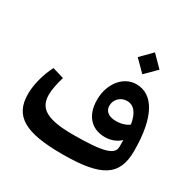

<svg xmlns="http://www.w3.org/2000/svg" viewBox="-192 -1084 1283 1283"><g transform="rotate(30 449.5 -442.5)"><path d="M447 7C750 7 854 -60 854 -252C854 -514 775 -646 645 -646C545 -646 468 -549 468 -425C468 -305 533 -234 637 -234C684 -234 724 -250 755 -279V-227C755 -169 689 -142 447 -142C251 -142 172 -183 172 -292C172 -329 180 -373 198 -436L110 -462C72 -388 49 -300 49 -228C49 -57 162 7 447 7ZM559 -432C559 -477 595 -518 647 -518C701 -518 734 -474 747 -394C723 -375 689 -364 647 -364C591 -364 559 -390 559 -432ZM561 -807 645 -723 729 -807 645 -892Z"/></g></svg>

Font: Wafeq
Style: Bold
Weight: 700
Designer: Rasmus Andersson & Azza Alameddine
Foundry: Google & TypeTogether
Version: Version 3.000;FEAKit 1.0